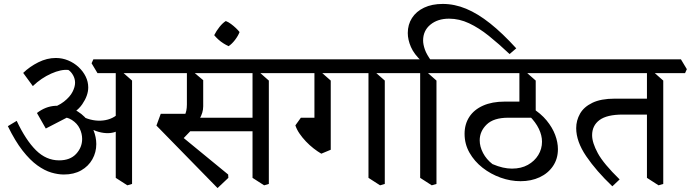

<svg xmlns="http://www.w3.org/2000/svg" viewBox="-20 -910 3515 977"><path d="M305 -22Q275 -22 241 -32Q207 -42 170 -68.5Q133 -95 95 -143.5Q57 -192 20 -268L65 -295Q111 -197 163 -145.5Q215 -94 281 -94Q337 -94 367.5 -127Q398 -160 398 -203Q398 -230 385.5 -256Q373 -282 346 -299.5Q319 -317 275 -317L358 -331L213 -256L168 -335Q190 -352 213 -361Q236 -370 260.5 -371.5Q285 -373 308 -369L332 -364Q380 -346 410.5 -315Q441 -284 455.5 -248Q470 -212 470 -177Q470 -135 450 -99.5Q430 -64 393 -43Q356 -22 305 -22ZM302 -310 222 -353Q275 -369 305.5 -393Q336 -417 349 -442.5Q362 -468 362 -489Q362 -509 352 -527Q342 -545 328 -554Q291 -558 240.5 -535.5Q190 -513 147 -472L98 -539Q131 -571 175 -593Q219 -615 264 -615Q297 -615 327 -602.5Q357 -590 380 -568.5Q403 -547 416 -520.5Q429 -494 429 -465Q429 -424 398.5 -379.5Q368 -335 302 -310ZM579 -244Q543 -226 494.5 -236Q446 -246 377 -290L386 -324Q412 -309 439 -302Q466 -295 492 -296Q518 -297 540.5 -305.5Q563 -314 579 -329ZM628 33 569 -5V-562L594 -551L652 -500V26ZM476 -538 446 -588 455 -608H742L772 -558L763 -538Z M1087 47 776 -271 798 -331H930L885 -232L1141 -22L1142 -5ZM890 -183 841 -269Q868 -277 888 -289Q908 -301 919.5 -322.5Q931 -344 931 -378V-554L965 -543L1014 -502V-369Q1014 -336 994.5 -303.5Q975 -271 946.5 -240.5Q918 -210 890 -183ZM921 -242 920 -311H1304L1314 -242ZM742 -538 712 -588 721 -608H1134L1164 -558L1155 -538ZM1324 33 1265 -5V-562L1290 -551L1348 -500V26ZM1105 -538 1075 -588 1084 -608H1438L1468 -558L1459 -538Z M1143 -675Q1132 -680 1117.5 -689Q1103 -698 1090.5 -709.5Q1078 -721 1070 -731Q1081 -753 1097 -773Q1113 -793 1129 -803Q1142 -798 1155.5 -788Q1169 -778 1180.5 -767Q1192 -756 1199 -747Q1192 -728 1176 -707Q1160 -686 1143 -675Z M1914 33 1855 -5V-562L1880 -551L1938 -500V26ZM1615 -128Q1596 -139 1575.5 -155Q1555 -171 1536.5 -190.5Q1518 -210 1504 -230.5Q1490 -251 1483 -272L1511 -311H1602L1663 -276V-148ZM1663 -232 1580 -263V-562L1605 -551L1663 -500ZM1438 -538 1408 -588 1417 -608H2028L2058 -558L2049 -538Z M2127 -597Q2087 -634 2071 -671Q2055 -708 2055 -742Q2055 -785 2076.5 -818.5Q2098 -852 2138 -871Q2178 -890 2233 -890Q2293 -890 2352 -865.5Q2411 -841 2474 -791Q2537 -741 2607 -664L2573 -635Q2518 -687 2467.5 -727.5Q2417 -768 2367 -791.5Q2317 -815 2265 -815Q2207 -815 2170 -784.5Q2133 -754 2133 -704Q2133 -684 2142 -658Q2151 -632 2177 -597ZM2177 33 2118 -5V-562L2143 -551L2201 -500V26ZM2028 -538 1998 -588 2007 -608H2291L2321 -558L2312 -538Z M2629 12Q2578 12 2527.5 -6Q2477 -24 2435.5 -56.5Q2394 -89 2369 -133Q2344 -177 2344 -229Q2344 -278 2368 -315Q2392 -352 2438 -372.5Q2484 -393 2548 -393H2633L2707 -311H2566Q2492 -311 2456.5 -276.5Q2421 -242 2421 -196Q2421 -164 2438 -131.5Q2455 -99 2486 -75Q2514 -63 2538.5 -57.5Q2563 -52 2585 -52Q2632 -52 2666 -71Q2700 -90 2719 -121Q2738 -152 2738 -189Q2738 -221 2722 -254.5Q2706 -288 2673 -321L2685 -362Q2732 -333 2761.5 -297Q2791 -261 2805 -223.5Q2819 -186 2819 -151Q2819 -102 2794 -65Q2769 -28 2726 -8Q2683 12 2629 12ZM2706 -321 2623 -332V-562L2648 -551L2706 -500ZM2291 -538 2261 -588 2270 -608H2869L2899 -558L2890 -538Z M3096 38Q3014 -40 2963 -115Q2912 -190 2912 -258Q2912 -297 2931.5 -331.5Q2951 -366 2994.5 -387Q3038 -408 3108 -408H3309L3310 -327H3149Q3068 -327 3030.5 -299Q2993 -271 2993 -222Q2993 -184 3022 -130.5Q3051 -77 3133 3ZM3331 33 3272 -5V-562L3297 -551L3355 -500V26ZM2869 -538 2839 -588 2848 -608H3445L3475 -558L3466 -538Z"/></svg>

Font: Eczar
Style: Regular
Weight: 400
Designer: Vaibhav Singh
Foundry: Rosetta Type Foundry
Version: Version 2.000